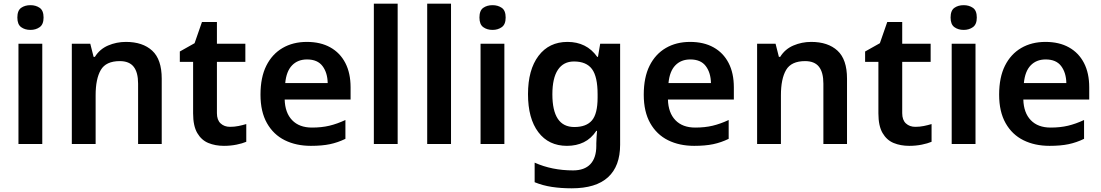

<svg xmlns="http://www.w3.org/2000/svg" viewBox="-20 -780 5966 1040"><path d="M209 -543V0H80V-543ZM145 -752Q174 -752 195 -737.5Q216 -723 216 -685Q216 -648 195 -633Q174 -618 145 -618Q115 -618 94.5 -633Q74 -648 74 -685Q74 -723 94.5 -737.5Q115 -752 145 -752Z M662 -553Q753 -553 804.5 -505.5Q856 -458 856 -354V0H728V-327Q728 -388 704 -418.5Q680 -449 629 -449Q554 -449 526 -401Q498 -353 498 -264V0H369V-543H469L487 -472H494Q520 -514 565.5 -533.5Q611 -553 662 -553Z M1226 -93Q1250 -93 1272 -97.5Q1294 -102 1314 -108V-12Q1293 -3 1261 3.5Q1229 10 1193 10Q1146 10 1108.5 -5.5Q1071 -21 1048.5 -59.5Q1026 -98 1026 -166V-445H954V-501L1034 -546L1074 -661H1155V-543H1309V-445H1155V-167Q1155 -130 1175 -111.5Q1195 -93 1226 -93Z M1642 -553Q1716 -553 1769 -523.5Q1822 -494 1850.5 -439Q1879 -384 1879 -307V-241H1522Q1524 -169 1562.5 -129Q1601 -89 1670 -89Q1722 -89 1764 -99Q1806 -109 1851 -130V-28Q1810 -8 1767 1Q1724 10 1664 10Q1584 10 1522.5 -20.5Q1461 -51 1426 -113Q1391 -175 1391 -267Q1391 -361 1422.5 -424Q1454 -487 1510.5 -520Q1567 -553 1642 -553ZM1643 -458Q1593 -458 1562 -426Q1531 -394 1525 -330H1755Q1754 -386 1727 -422Q1700 -458 1643 -458Z M2134 0H2005V-760H2134Z M2423 0H2294V-760H2423Z M2712 -543V0H2583V-543ZM2648 -752Q2677 -752 2698 -737.5Q2719 -723 2719 -685Q2719 -648 2698 -633Q2677 -618 2648 -618Q2618 -618 2597.5 -633Q2577 -648 2577 -685Q2577 -723 2597.5 -737.5Q2618 -752 2648 -752Z M3054 -553Q3105 -553 3145.5 -533Q3186 -513 3215 -472H3219L3231 -543H3339V4Q3339 120 3273.5 180Q3208 240 3077 240Q3019 240 2969.5 232.5Q2920 225 2876 207V101Q2970 143 3084 143Q3146 143 3178 109Q3210 75 3210 10V-4Q3210 -20 3211.5 -39.5Q3213 -59 3214 -71H3210Q3182 -29 3142 -9.5Q3102 10 3051 10Q2952 10 2896 -64Q2840 -138 2840 -270Q2840 -402 2897 -477.5Q2954 -553 3054 -553ZM3089 -447Q3032 -447 3002 -402Q2972 -357 2972 -269Q2972 -181 3001.5 -136.5Q3031 -92 3091 -92Q3156 -92 3186.5 -128Q3217 -164 3217 -251V-270Q3217 -365 3186.5 -406Q3156 -447 3089 -447Z M3718 -553Q3792 -553 3845 -523.5Q3898 -494 3926.5 -439Q3955 -384 3955 -307V-241H3598Q3600 -169 3638.5 -129Q3677 -89 3746 -89Q3798 -89 3840 -99Q3882 -109 3927 -130V-28Q3886 -8 3843 1Q3800 10 3740 10Q3660 10 3598.5 -20.5Q3537 -51 3502 -113Q3467 -175 3467 -267Q3467 -361 3498.5 -424Q3530 -487 3586.5 -520Q3643 -553 3718 -553ZM3719 -458Q3669 -458 3638 -426Q3607 -394 3601 -330H3831Q3830 -386 3803 -422Q3776 -458 3719 -458Z M4374 -553Q4465 -553 4516.5 -505.5Q4568 -458 4568 -354V0H4440V-327Q4440 -388 4416 -418.5Q4392 -449 4341 -449Q4266 -449 4238 -401Q4210 -353 4210 -264V0H4081V-543H4181L4199 -472H4206Q4232 -514 4277.5 -533.5Q4323 -553 4374 -553Z M4938 -93Q4962 -93 4984 -97.5Q5006 -102 5026 -108V-12Q5005 -3 4973 3.5Q4941 10 4905 10Q4858 10 4820.5 -5.5Q4783 -21 4760.5 -59.5Q4738 -98 4738 -166V-445H4666V-501L4746 -546L4786 -661H4867V-543H5021V-445H4867V-167Q4867 -130 4887 -111.5Q4907 -93 4938 -93Z M5264 -543V0H5135V-543ZM5200 -752Q5229 -752 5250 -737.5Q5271 -723 5271 -685Q5271 -648 5250 -633Q5229 -618 5200 -618Q5170 -618 5149.5 -633Q5129 -648 5129 -685Q5129 -723 5149.5 -737.5Q5170 -752 5200 -752Z M5643 -553Q5717 -553 5770 -523.5Q5823 -494 5851.5 -439Q5880 -384 5880 -307V-241H5523Q5525 -169 5563.5 -129Q5602 -89 5671 -89Q5723 -89 5765 -99Q5807 -109 5852 -130V-28Q5811 -8 5768 1Q5725 10 5665 10Q5585 10 5523.5 -20.5Q5462 -51 5427 -113Q5392 -175 5392 -267Q5392 -361 5423.5 -424Q5455 -487 5511.5 -520Q5568 -553 5643 -553ZM5644 -458Q5594 -458 5563 -426Q5532 -394 5526 -330H5756Q5755 -386 5728 -422Q5701 -458 5644 -458Z"/></svg>

Font: Noto Sans Adlam SemiBold
Style: Regular
Weight: 600
Version: Version 3.001